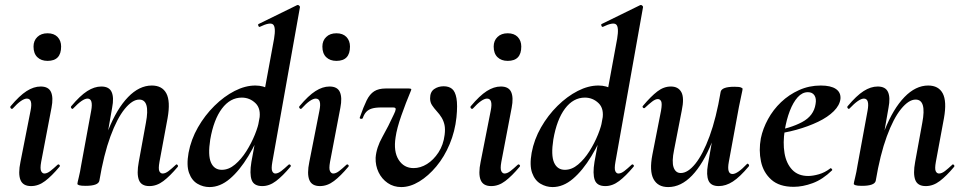

<svg xmlns="http://www.w3.org/2000/svg" viewBox="-20 -746 3912 779"><path d="M106 9Q73 9 63 -16Q53 -41 63 -89L104 -297Q114 -346 89 -346Q79 -346 64.5 -336Q50 -326 32 -306Q28 -302 24 -306.5Q20 -311 23 -315Q59 -358 88 -376.5Q117 -395 145 -395Q177 -395 187 -372.5Q197 -350 189 -309L147 -89Q142 -61 147 -51.5Q152 -42 160 -42Q171 -42 184 -52Q197 -62 213 -77Q217 -81 221 -77Q225 -73 221 -69Q190 -32 163 -11.5Q136 9 106 9ZM173 -499Q147 -499 131.5 -514Q116 -529 116 -557Q116 -581 131.5 -596Q147 -611 173 -611Q199 -611 213.5 -596Q228 -581 228 -557Q228 -499 173 -499Z M586 9Q553 9 543.5 -16Q534 -41 543 -89L572 -248Q590 -342 545 -342Q517 -342 486 -304Q455 -266 428 -192.5Q401 -119 383 -12L365 -13Q385 -132 419.5 -218.5Q454 -305 499.5 -352Q545 -399 596 -399Q638 -399 655 -367Q672 -335 660 -267L627 -89Q622 -61 626.5 -51.5Q631 -42 640 -42Q651 -42 664 -52Q677 -62 693 -77Q696 -81 700 -77Q704 -73 701 -69Q670 -32 643 -11.5Q616 9 586 9ZM327 8Q308 8 301 5.5Q294 3 294 0Q294 -4 299.5 -26Q305 -48 309 -74L350 -297Q359 -346 335 -346Q325 -346 310.5 -336Q296 -326 277 -306Q274 -302 270 -306.5Q266 -311 269 -315Q305 -358 334 -376.5Q363 -395 391 -395Q423 -395 433 -372.5Q443 -350 435 -309L383 -12Q378 8 327 8Z M830 13Q804 13 781 -0.5Q758 -14 747 -44.5Q736 -75 745 -126Q755 -180 783 -229Q811 -278 850 -316.5Q889 -355 932 -377Q975 -399 1016 -399Q1049 -399 1074.5 -383Q1100 -367 1102 -332L1052 -246Q1023 -171 987.5 -112.5Q952 -54 912.5 -20.5Q873 13 830 13ZM880 -57Q908 -57 933.5 -78.5Q959 -100 979.5 -132.5Q1000 -165 1014 -199.5Q1028 -234 1032 -260Q1040 -305 1016.5 -327.5Q993 -350 961 -350Q914 -350 880.5 -305.5Q847 -261 833 -180Q823 -116 836 -86.5Q849 -57 880 -57ZM1044 9Q1010 9 1001 -16Q992 -41 1000 -89L1092 -589Q1100 -637 1087.5 -647Q1075 -657 1034 -637Q1030 -636 1028 -642Q1026 -648 1030 -649L1185 -725Q1190 -727 1194 -723Q1198 -719 1197 -717L1085 -89Q1080 -61 1084.5 -51.5Q1089 -42 1097 -42Q1108 -42 1121 -52Q1134 -62 1150 -77Q1154 -81 1158 -77Q1162 -73 1158 -69Q1127 -32 1100 -11.5Q1073 9 1044 9Z M1278 9Q1245 9 1235 -16Q1225 -41 1235 -89L1276 -297Q1286 -346 1261 -346Q1251 -346 1236.5 -336Q1222 -326 1204 -306Q1200 -302 1196 -306.5Q1192 -311 1195 -315Q1231 -358 1260 -376.5Q1289 -395 1317 -395Q1349 -395 1359 -372.5Q1369 -350 1361 -309L1319 -89Q1314 -61 1319 -51.5Q1324 -42 1332 -42Q1343 -42 1356 -52Q1369 -62 1385 -77Q1389 -81 1393 -77Q1397 -73 1393 -69Q1362 -32 1335 -11.5Q1308 9 1278 9ZM1345 -499Q1319 -499 1303.5 -514Q1288 -529 1288 -557Q1288 -581 1303.5 -596Q1319 -611 1345 -611Q1371 -611 1385.5 -596Q1400 -581 1400 -557Q1400 -499 1345 -499Z M1608 13Q1577 13 1553 -3.5Q1529 -20 1516 -47Q1503 -74 1504 -106Q1507 -147 1531.5 -190.5Q1556 -234 1578 -282Q1585 -296 1585.5 -303Q1586 -310 1575 -310H1527Q1503 -310 1488.5 -305.5Q1474 -301 1465.5 -291.5Q1457 -282 1452 -267Q1450 -263 1444 -264Q1438 -265 1440 -270Q1455 -313 1467.5 -338.5Q1480 -364 1498 -375.5Q1516 -387 1545 -387H1638Q1646 -387 1648 -385Q1650 -383 1646 -375Q1627 -330 1608.5 -277.5Q1590 -225 1585 -189Q1576 -131 1597.5 -97.5Q1619 -64 1658 -64Q1686 -64 1712.5 -80.5Q1739 -97 1759 -127.5Q1779 -158 1784 -199Q1787 -223 1783.5 -239Q1780 -255 1772 -268.5Q1764 -282 1751 -296Q1741 -307 1733 -319Q1725 -331 1725 -347Q1725 -373 1741.5 -384.5Q1758 -396 1780 -396Q1801 -396 1814 -385.5Q1827 -375 1832 -347.5Q1837 -320 1832 -270Q1826 -213 1804.5 -161.5Q1783 -110 1750.5 -71Q1718 -32 1681 -9.5Q1644 13 1608 13Z M1973 9Q1940 9 1930 -16Q1920 -41 1930 -89L1971 -297Q1981 -346 1956 -346Q1946 -346 1931.5 -336Q1917 -326 1899 -306Q1895 -302 1891 -306.5Q1887 -311 1890 -315Q1926 -358 1955 -376.5Q1984 -395 2012 -395Q2044 -395 2054 -372.5Q2064 -350 2056 -309L2014 -89Q2009 -61 2014 -51.5Q2019 -42 2027 -42Q2038 -42 2051 -52Q2064 -62 2080 -77Q2084 -81 2088 -77Q2092 -73 2088 -69Q2057 -32 2030 -11.5Q2003 9 1973 9ZM2040 -499Q2014 -499 1998.5 -514Q1983 -529 1983 -557Q1983 -581 1998.5 -596Q2014 -611 2040 -611Q2066 -611 2080.5 -596Q2095 -581 2095 -557Q2095 -499 2040 -499Z M2222 13Q2196 13 2173 -0.5Q2150 -14 2139 -44.5Q2128 -75 2137 -126Q2147 -180 2175 -229Q2203 -278 2242 -316.5Q2281 -355 2324 -377Q2367 -399 2408 -399Q2441 -399 2466.5 -383Q2492 -367 2494 -332L2444 -246Q2415 -171 2379.5 -112.5Q2344 -54 2304.5 -20.5Q2265 13 2222 13ZM2272 -57Q2300 -57 2325.5 -78.5Q2351 -100 2371.5 -132.5Q2392 -165 2406 -199.5Q2420 -234 2424 -260Q2432 -305 2408.5 -327.5Q2385 -350 2353 -350Q2306 -350 2272.5 -305.5Q2239 -261 2225 -180Q2215 -116 2228 -86.5Q2241 -57 2272 -57ZM2436 9Q2402 9 2393 -16Q2384 -41 2392 -89L2484 -589Q2492 -637 2479.5 -647Q2467 -657 2426 -637Q2422 -636 2420 -642Q2418 -648 2422 -649L2577 -725Q2582 -727 2586 -723Q2590 -719 2589 -717L2477 -89Q2472 -61 2476.5 -51.5Q2481 -42 2489 -42Q2500 -42 2513 -52Q2526 -62 2542 -77Q2546 -81 2550 -77Q2554 -73 2550 -69Q2519 -32 2492 -11.5Q2465 9 2436 9Z M2691 13Q2649 13 2631.5 -19.5Q2614 -52 2627 -119L2662 -297Q2667 -326 2662.5 -335Q2658 -344 2649 -344Q2639 -344 2626 -334Q2613 -324 2597 -309Q2593 -305 2589 -309Q2585 -313 2589 -317Q2621 -355 2647 -375Q2673 -395 2702 -395Q2732 -395 2744.5 -372Q2757 -349 2746 -297L2715 -138Q2705 -90 2713 -67Q2721 -44 2742 -44Q2771 -44 2801.5 -82Q2832 -120 2859 -193.5Q2886 -267 2904 -374L2922 -373Q2903 -255 2868 -168Q2833 -81 2788 -34Q2743 13 2691 13ZM2896 9Q2864 9 2854.5 -13.5Q2845 -36 2852 -77L2904 -374Q2909 -394 2960 -394Q2980 -394 2986.5 -391Q2993 -388 2993 -386Q2993 -382 2988 -360Q2983 -338 2978 -312L2937 -89Q2928 -40 2952 -40Q2962 -40 2976.5 -50Q2991 -60 3010 -80Q3013 -84 3017 -79.5Q3021 -75 3018 -71Q2982 -28 2953.5 -9.5Q2925 9 2896 9Z M3200 12Q3142 12 3109.5 -17Q3077 -46 3067.5 -91Q3058 -136 3067 -185Q3075 -224 3096 -262.5Q3117 -301 3149 -331.5Q3181 -362 3222 -380.5Q3263 -399 3310 -399Q3351 -399 3371.5 -385Q3392 -371 3390 -345Q3387 -319 3363 -295Q3339 -271 3299.5 -252Q3260 -233 3211.5 -219.5Q3163 -206 3113 -201L3115 -214Q3186 -225 3234 -250.5Q3282 -276 3289 -324Q3293 -346 3284.5 -359Q3276 -372 3258 -372Q3235 -372 3216.5 -351.5Q3198 -331 3184.5 -296Q3171 -261 3164 -218Q3156 -167 3163 -125Q3170 -83 3194 -57.5Q3218 -32 3259 -32Q3278 -32 3302.5 -39Q3327 -46 3349 -63Q3351 -65 3354.5 -61Q3358 -57 3356 -55Q3318 -18 3277.5 -3Q3237 12 3200 12Z M3736 9Q3703 9 3693.5 -16Q3684 -41 3693 -89L3722 -248Q3740 -342 3695 -342Q3667 -342 3636 -304Q3605 -266 3578 -192.5Q3551 -119 3533 -12L3515 -13Q3535 -132 3569.5 -218.5Q3604 -305 3649.5 -352Q3695 -399 3746 -399Q3788 -399 3805 -367Q3822 -335 3810 -267L3777 -89Q3772 -61 3776.5 -51.5Q3781 -42 3790 -42Q3801 -42 3814 -52Q3827 -62 3843 -77Q3846 -81 3850 -77Q3854 -73 3851 -69Q3820 -32 3793 -11.5Q3766 9 3736 9ZM3477 8Q3458 8 3451 5.5Q3444 3 3444 0Q3444 -4 3449.5 -26Q3455 -48 3459 -74L3500 -297Q3509 -346 3485 -346Q3475 -346 3460.5 -336Q3446 -326 3427 -306Q3424 -302 3420 -306.5Q3416 -311 3419 -315Q3455 -358 3484 -376.5Q3513 -395 3541 -395Q3573 -395 3583 -372.5Q3593 -350 3585 -309L3533 -12Q3528 8 3477 8Z"/></svg>

Font: Cormorant Garamond Light
Style: Bold Italic
Weight: 700
Italic angle: -10°
Version: Version 4.001